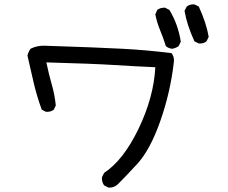

<svg xmlns="http://www.w3.org/2000/svg" viewBox="-20 -805 1040 874"><path d="M479 49H474L454 39Q444 25 444 8V2L454 -18Q542 -76 611 -219.5Q680 -363 687 -499Q593 -503 500 -509Q407 -515 191 -521Q203 -464 216 -419Q229 -374 234 -325L225 -306Q213 -296 195 -296H189L170 -306Q148 -366 133.5 -427.5Q119 -489 105 -552Q109 -569 119 -583Q146 -597 180 -597Q425 -589 538 -583Q651 -577 761 -563Q772 -548 772 -530L771 -519Q755 -382 709 -252Q663 -122 604 -58Q545 6 515 35Q499 49 479 49ZM763 -583Q747 -585 735 -595Q724 -631 709 -667Q694 -703 687 -740L696 -760Q709 -770 728 -770H731L751 -760Q791 -694 803 -615L793 -595Q779 -585 763 -583ZM891 -607H885L865 -617Q830 -694 820 -756L830 -775Q842 -785 859 -785H865L885 -775Q920 -698 930 -637L920 -617Q908 -607 891 -607Z"/></svg>

Font: Xiaolai Mono SC
Style: Regular
Weight: 400
Monospace: yes
Designer: LXGW / Nozomi Seto
Version: Version 3.113;September 30, 2024